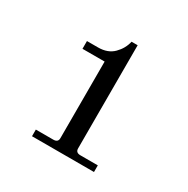

<svg xmlns="http://www.w3.org/2000/svg" viewBox="-105 -785 590 601"><g transform="rotate(30 190.0 -484.0)"><path d="M84 -278V-302H147Q164 -302 164 -317V-594H84V-622H124Q159 -622 179.5 -642.5Q200 -663 206 -690H228V-317Q228 -302 245 -302H308V-278Z"/></g></svg>

Font: Old Standard TT
Style: Regular
Weight: 400
Designer: Alexey Kryukov <alexios@thessalonica.org.ru>
Version: Version 2.2